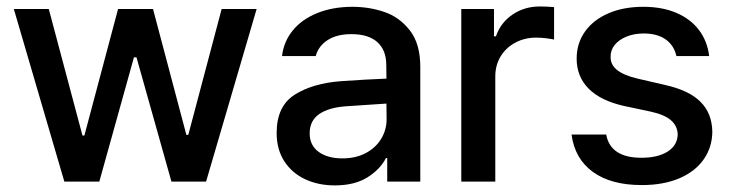

<svg xmlns="http://www.w3.org/2000/svg" viewBox="-20 -558 2247 590"><path d="M22.5 -530.3H129.9L233.4 -141.6H239.3L342.8 -530.3H450.2L552.7 -143.6H558.6L661.1 -530.3H768.6L613.3 0H506.8L399.4 -381.8H391.6L285.2 0H177.7Z M1028.3 -308.6Q1061.5 -311 1100.8 -313.2Q1140.1 -315.4 1167.5 -316.4L1167 -358.4Q1167 -403.8 1139.6 -428.5Q1112.3 -453.1 1059.6 -453.1Q1015.1 -453.1 986.8 -434.8Q958.5 -416.5 950.2 -385.7H846.7Q851.6 -429.7 879.4 -464.1Q907.2 -498.5 954.8 -517.8Q1002.4 -537.1 1063.5 -537.1Q1113.8 -537.1 1160.4 -521.5Q1207 -505.9 1239.3 -464.8Q1271.5 -423.8 1271.5 -352.5V0H1169.9V-72.3H1166Q1147.9 -37.1 1108.6 -12.7Q1069.3 11.7 1008.8 11.7Q958 11.7 917.5 -7.3Q877 -26.4 853.5 -62.7Q830.1 -99.1 830.1 -149.4Q830.1 -231.9 885.7 -267.1Q941.4 -302.2 1028.3 -308.6ZM1032.2 -71.3Q1073.2 -71.3 1104 -87.6Q1134.8 -104 1151.4 -131.6Q1168 -159.2 1168 -191.4L1167.5 -239.7L1043 -231.4Q989.7 -227.5 960.7 -207.3Q931.6 -187 931.6 -148.4Q931.6 -111.3 959.2 -91.3Q986.8 -71.3 1032.2 -71.3Z M1397.5 -530.3H1498V-446.3H1503.9Q1518.6 -488.8 1555.2 -513.4Q1591.8 -538.1 1638.7 -538.1Q1661.1 -538.1 1682.6 -536.1V-436.5Q1673.8 -438.5 1658 -440.4Q1642.1 -442.4 1627.9 -442.4Q1592.3 -442.4 1563.5 -427Q1534.7 -411.6 1518.3 -384.5Q1502 -357.4 1502 -323.2V0H1397.5Z M1958 -455.1Q1928.7 -455.1 1905.3 -445.6Q1881.8 -436 1868.9 -419.9Q1856 -403.8 1856.4 -383.8Q1855.5 -359.9 1875.7 -343.3Q1896 -326.7 1939.5 -316.4L2023.4 -296.9Q2096.7 -280.8 2132.3 -245.4Q2168 -210 2168.9 -153.3Q2168.5 -105.5 2142.3 -68.1Q2116.2 -30.8 2067.4 -10Q2018.6 10.7 1952.1 10.7Q1857.4 10.7 1801.8 -29.8Q1746.1 -70.3 1736.3 -144.5H1842.8Q1856 -73.2 1951.2 -73.2Q2002 -73.2 2032 -92.5Q2062 -111.8 2062.5 -145.5Q2061.5 -171.4 2041.7 -188.5Q2022 -205.6 1980.5 -214.8L1897.5 -232.4Q1825.7 -248.5 1788.8 -285.6Q1752 -322.8 1752 -377.9Q1752 -424.8 1777.6 -460.9Q1803.2 -497.1 1849.6 -517.1Q1896 -537.1 1957 -537.1Q2015.1 -537.1 2058.8 -518.3Q2102.5 -499.5 2128.2 -465.3Q2153.8 -431.2 2159.2 -385.7H2058.6Q2051.3 -418.5 2025.6 -436.8Q2000 -455.1 1958 -455.1Z"/></svg>

Font: Pretendard Std Medium
Style: Regular
Weight: 500
Designer: Base glyphs from Inter by Rasmus Andersson; Hangeul glyphs from Noto Sans CJK(Source Han Sans) by Jang Soo-young and Kan
Foundry: Kil Hyung-jin
Version: Version 1.309